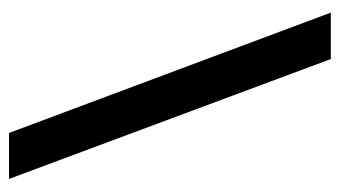

<svg xmlns="http://www.w3.org/2000/svg" viewBox="-184 -570 754 426"><g transform="rotate(-90 193.0 -357.0)"><path d="M111 -714 378 0H275L9 -714Z"/></g></svg>

Font: Noto Sans Kawi Medium
Style: Regular
Weight: 500
Designer: Fadhl Haqq
Version: Version 1.000